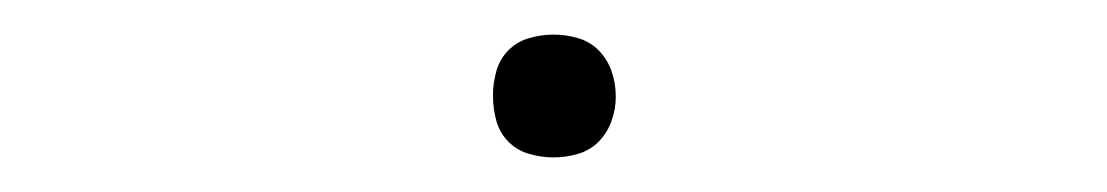

<svg xmlns="http://www.w3.org/2000/svg" viewBox="-20 -83 640 111"><path d="M300 8Q293 8 286 6Q279 4 274 -1Q269 -6 267 -13Q265 -20 265 -28Q265 -35 267 -42Q269 -49 274 -54Q279 -59 286 -61Q293 -63 300 -63Q307 -63 314 -61Q321 -59 326 -54Q331 -49 333.5 -42Q336 -35 336 -27Q336 -20 333.5 -13Q331 -6 326 -1Q321 4 314 6Q307 8 300 8Z"/></svg>

Font: Iosevka Thin Extended
Style: Regular
Weight: 100
Width: 7
Monospace: yes
Designer: Belleve Invis
Foundry: Belleve Invis
Version: Version 32.5.0; ttfautohint (v1.8.4)